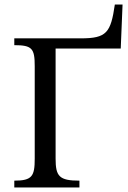

<svg xmlns="http://www.w3.org/2000/svg" viewBox="-20 -826 565 846"><path d="M330 0V-30C241 -30 225 -49 225 -127V-612H512L520 -806H486C468 -682 450 -657 336 -657H43V-627C122 -627 133 -612 133 -534V-127C133 -50 122 -30 43 -30V0Z"/></svg>

Font: STIX Two Text
Style: Regular
Weight: 400
Designer: Ross Mills, John Hudson & Paul Hanslow, Tiro Typeworks Ltd; with prior portions MicroPress Inc., and Coen Hoffman.
Foundry: Tiro Typeworks Ltd
Version: Version 2.13 b171